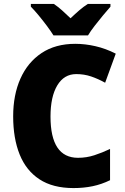

<svg xmlns="http://www.w3.org/2000/svg" viewBox="-20 -947 637 977"><path d="M368 -570Q306 -570 271.5 -512.5Q237 -455 237 -354Q237 -144 377 -144Q420 -144 460 -157Q500 -170 540 -189V-30Q497 -9 451.5 0.5Q406 10 354 10Q249 10 181 -34.5Q113 -79 80 -161Q47 -243 47 -355Q47 -464 84 -547Q121 -630 191.5 -677Q262 -724 363 -724Q413 -724 465.5 -712Q518 -700 569 -674L515 -526Q479 -546 443.5 -558Q408 -570 368 -570ZM252 -767Q239 -788 218.5 -815.5Q198 -843 176 -869.5Q154 -896 137 -913V-927H254Q276 -912 295.5 -894.5Q315 -877 339 -854Q363 -877 384 -895Q405 -913 427 -927H542V-913Q526 -895 504.5 -869Q483 -843 462 -816Q441 -789 428 -767Z"/></svg>

Font: Noto Sans Lao UI SemCond Blk
Style: Regular
Weight: 900
Width: 4
Designer: Monotype Design Team
Foundry: Monotype Imaging Inc.
Version: Version 2.000; ttfautohint (v1.8.4.7-5d5b)